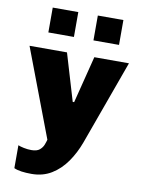

<svg xmlns="http://www.w3.org/2000/svg" viewBox="-99 -810 799 1065"><g transform="rotate(10 300.0 -277.5)"><path d="M154 187Q122 187 97 183.5Q72 180 55 172V43Q66 48 87.5 52.5Q109 57 130 57Q161 57 176.5 44Q192 31 198.5 14Q205 -3 208 -15L20 -511H231L310 -246H318L385 -511H580L408 -36Q385 27 349.5 77.5Q314 128 265.5 157.5Q217 187 154 187ZM110 -602V-742H254V-602ZM364 -602V-742H508V-602Z"/></g></svg>

Font: Chivo Mono Black
Style: Regular
Weight: 900
Designer: Hector Gatti
Foundry: Omnibus-Type
Version: Version 1.008